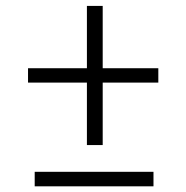

<svg xmlns="http://www.w3.org/2000/svg" viewBox="-20 -639 640 659"><path d="M332.5 -404.8H523.4V-355.5H332.5V-141.1H278.3V-355.5H76.2V-404.8H278.3V-618.7H332.5ZM506.8 0.5H99.1V-49.3H506.8Z"/></svg>

Font: Roboto Mono Light
Style: Regular
Weight: 300
Designer: Google
Version: Version 2.000985; 2015; ttfautohint (v1.3)